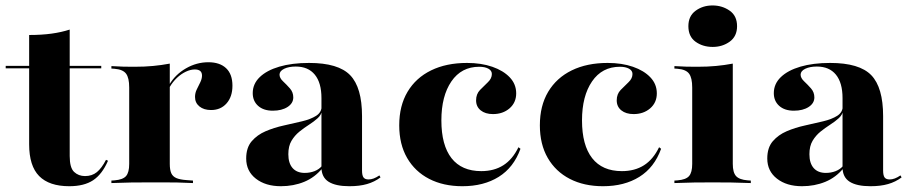

<svg xmlns="http://www.w3.org/2000/svg" viewBox="-22 -655 3267 687"><path d="M225.8 11.3Q154 11.3 118.1 -25Q82.3 -61.3 82.3 -138.7V-209.7H227.4V-96.8Q227.4 -54.8 243.1 -39.9Q258.9 -25 282.3 -25Q307.3 -25 324.6 -39.1Q341.9 -53.2 357.3 -83.1L364.5 -79.8Q343.5 -31.5 311.3 -10.1Q279 11.3 225.8 11.3ZM82.3 -209.7V-529.8Q127.4 -529.8 162.5 -534.7Q197.6 -539.5 227.4 -549.2V-209.7ZM-1.6 -410.5V-419.4H340.3V-410.5Z M512.9 -2.4Q475.8 -2.4 447.2 -2Q418.5 -1.6 376.6 0V-8.9L387.9 -9.7Q417.7 -12.1 429 -25Q440.3 -37.9 440.3 -68.5V-209.7H585.5V-68.5Q585.5 -47.6 590.7 -35.5Q596 -23.4 609.3 -17.7Q622.6 -12.1 646.8 -10.5L668.5 -8.9V0Q637.1 -1.6 612.9 -2Q588.7 -2.4 565.3 -2.4Q541.9 -2.4 512.9 -2.4ZM440.3 -209.7V-341.9Q440.3 -376.6 429 -391.5Q417.7 -406.5 387.9 -408.9L376.6 -409.7V-418.5Q402.4 -416.9 419.4 -416.5Q436.3 -416.1 458.9 -416.1Q496 -416.1 525.8 -419Q555.6 -421.8 585.5 -427.4V-418.5V-209.7ZM733.1 -261.3Q707.3 -261.3 691.5 -274.2Q675.8 -287.1 675.8 -308.1Q675.8 -322.6 682.3 -335.5Q688.7 -348.4 694.8 -360.9Q700.8 -373.4 700.8 -384.7Q700.8 -406.5 675 -406.5Q659.7 -406.5 642.7 -398.4Q625.8 -390.3 610.9 -376.2Q596 -362.1 584.7 -342.7L583.9 -352.4Q605.6 -388.7 643.5 -410.5Q681.5 -432.3 723.4 -432.3Q764.5 -432.3 787.1 -410.9Q809.7 -389.5 809.7 -348.4Q809.7 -308.9 788.7 -285.1Q767.7 -261.3 733.1 -261.3Z M1128.2 -209.7V-304Q1128.2 -358.9 1104.4 -387.9Q1080.6 -416.9 1036.3 -416.9Q1011.3 -416.9 994.8 -408.9Q978.2 -400.8 978.2 -387.9Q978.2 -375.8 990.7 -364.1Q1003.2 -352.4 1015.3 -338.7Q1027.4 -325 1027.4 -306.5Q1027.4 -285.5 1006.9 -272.2Q986.3 -258.9 954 -258.9Q921 -258.9 901.6 -276.2Q882.3 -293.5 882.3 -321.8Q882.3 -354.8 907.3 -379Q932.3 -403.2 977.4 -416.5Q1022.6 -429.8 1083.9 -429.8Q1188.7 -429.8 1231 -385.9Q1273.4 -341.9 1273.4 -239.5V-209.7ZM983.1 11.3Q928.2 11.3 893.5 -15.7Q858.9 -42.7 858.9 -87.9Q858.9 -126.6 878.6 -149.6Q898.4 -172.6 928.6 -185.5Q958.9 -198.4 993.5 -206Q1028.2 -213.7 1058.9 -221Q1089.5 -228.2 1109.3 -240.7Q1129 -253.2 1129 -275.8L1130.6 -261.3Q1128.2 -244.4 1114.9 -232.3Q1101.6 -220.2 1083.9 -208.9Q1066.1 -197.6 1049.2 -183.9Q1032.3 -170.2 1021 -151.2Q1009.7 -132.3 1009.7 -103.2Q1009.7 -71 1025 -53.6Q1040.3 -36.3 1068.5 -36.3Q1087.1 -36.3 1103.6 -42.7Q1120.2 -49.2 1130.6 -62.1L1131.5 -53.2Q1104.8 -20.2 1066.5 -4.4Q1028.2 11.3 983.1 11.3ZM1273.4 -45.2Q1273.4 -27.4 1278.6 -20.2Q1283.9 -12.9 1296.8 -12.9Q1305.6 -12.9 1315.3 -16.5Q1325 -20.2 1335.5 -27.4L1339.5 -20.2Q1317.7 -4 1291.1 3.6Q1264.5 11.3 1228.2 11.3Q1179 11.3 1153.6 -4.8Q1128.2 -21 1128.2 -56.5V-209.7H1273.4Z M1632.3 11.3Q1564.5 11.3 1513.7 -14.9Q1462.9 -41.1 1434.7 -89.9Q1406.5 -138.7 1406.5 -206.5Q1406.5 -276.6 1436.3 -326.6Q1466.1 -376.6 1520.6 -403.2Q1575 -429.8 1649.2 -429.8Q1700 -429.8 1739.5 -416.1Q1779 -402.4 1802 -378.2Q1825 -354 1825 -321Q1825 -287.9 1801.2 -267.3Q1777.4 -246.8 1741.9 -246.8Q1714.5 -246.8 1698 -260.1Q1681.5 -273.4 1681.5 -296Q1681.5 -318.5 1695.6 -333.1Q1709.7 -347.6 1723.8 -360.9Q1737.9 -374.2 1737.9 -390.3Q1737.9 -402.4 1725.4 -409.3Q1712.9 -416.1 1692.7 -416.1Q1629 -416.1 1593.1 -363.7Q1557.3 -311.3 1557.3 -224.2Q1557.3 -135.5 1593.5 -89.1Q1629.8 -42.7 1700 -42.7Q1746 -42.7 1779 -63.7Q1812.1 -84.7 1833.1 -128.2L1840.3 -122.6Q1816.1 -55.6 1762.5 -22.2Q1708.9 11.3 1632.3 11.3Z M2135.5 11.3Q2067.7 11.3 2016.9 -14.9Q1966.1 -41.1 1937.9 -89.9Q1909.7 -138.7 1909.7 -206.5Q1909.7 -276.6 1939.5 -326.6Q1969.4 -376.6 2023.8 -403.2Q2078.2 -429.8 2152.4 -429.8Q2203.2 -429.8 2242.7 -416.1Q2282.3 -402.4 2305.2 -378.2Q2328.2 -354 2328.2 -321Q2328.2 -287.9 2304.4 -267.3Q2280.6 -246.8 2245.2 -246.8Q2217.7 -246.8 2201.2 -260.1Q2184.7 -273.4 2184.7 -296Q2184.7 -318.5 2198.8 -333.1Q2212.9 -347.6 2227 -360.9Q2241.1 -374.2 2241.1 -390.3Q2241.1 -402.4 2228.6 -409.3Q2216.1 -416.1 2196 -416.1Q2132.3 -416.1 2096.4 -363.7Q2060.5 -311.3 2060.5 -224.2Q2060.5 -135.5 2096.8 -89.1Q2133.1 -42.7 2203.2 -42.7Q2249.2 -42.7 2282.3 -63.7Q2315.3 -84.7 2336.3 -128.2L2343.5 -122.6Q2319.4 -55.6 2265.7 -22.2Q2212.1 11.3 2135.5 11.3Z M2454.8 -209.7V-341.9Q2454.8 -376.6 2443.5 -391.5Q2432.3 -406.5 2402.4 -408.9L2391.1 -409.7V-418.5Q2416.9 -416.9 2433.9 -416.5Q2450.8 -416.1 2473.4 -416.1Q2510.5 -416.1 2540.3 -419Q2570.2 -421.8 2600 -427.4V-418.5V-209.7ZM2527.4 -2.4Q2490.3 -2.4 2461.7 -2Q2433.1 -1.6 2391.1 0V-8.9L2402.4 -9.7Q2432.3 -12.1 2443.5 -25Q2454.8 -37.9 2454.8 -68.5V-209.7H2600V-68.5Q2600 -37.9 2611.7 -25Q2623.4 -12.1 2653.2 -9.7L2664.5 -8.9V0Q2623.4 -1.6 2594.4 -2Q2565.3 -2.4 2527.4 -2.4ZM2528.2 -487.1Q2492.7 -487.1 2466.9 -505.6Q2441.1 -524.2 2441.1 -561.3Q2441.1 -597.6 2466.9 -616.5Q2492.7 -635.5 2527.4 -635.5Q2562.1 -635.5 2588.7 -616.9Q2615.3 -598.4 2615.3 -561.3Q2615.3 -525 2589.1 -506Q2562.9 -487.1 2528.2 -487.1Z M2992.7 -209.7V-304Q2992.7 -358.9 2969 -387.9Q2945.2 -416.9 2900.8 -416.9Q2875.8 -416.9 2859.3 -408.9Q2842.7 -400.8 2842.7 -387.9Q2842.7 -375.8 2855.2 -364.1Q2867.7 -352.4 2879.8 -338.7Q2891.9 -325 2891.9 -306.5Q2891.9 -285.5 2871.4 -272.2Q2850.8 -258.9 2818.5 -258.9Q2785.5 -258.9 2766.1 -276.2Q2746.8 -293.5 2746.8 -321.8Q2746.8 -354.8 2771.8 -379Q2796.8 -403.2 2841.9 -416.5Q2887.1 -429.8 2948.4 -429.8Q3053.2 -429.8 3095.6 -385.9Q3137.9 -341.9 3137.9 -239.5V-209.7ZM2847.6 11.3Q2792.7 11.3 2758.1 -15.7Q2723.4 -42.7 2723.4 -87.9Q2723.4 -126.6 2743.1 -149.6Q2762.9 -172.6 2793.1 -185.5Q2823.4 -198.4 2858.1 -206Q2892.7 -213.7 2923.4 -221Q2954 -228.2 2973.8 -240.7Q2993.5 -253.2 2993.5 -275.8L2995.2 -261.3Q2992.7 -244.4 2979.4 -232.3Q2966.1 -220.2 2948.4 -208.9Q2930.6 -197.6 2913.7 -183.9Q2896.8 -170.2 2885.5 -151.2Q2874.2 -132.3 2874.2 -103.2Q2874.2 -71 2889.5 -53.6Q2904.8 -36.3 2933.1 -36.3Q2951.6 -36.3 2968.1 -42.7Q2984.7 -49.2 2995.2 -62.1L2996 -53.2Q2969.4 -20.2 2931 -4.4Q2892.7 11.3 2847.6 11.3ZM3137.9 -45.2Q3137.9 -27.4 3143.1 -20.2Q3148.4 -12.9 3161.3 -12.9Q3170.2 -12.9 3179.8 -16.5Q3189.5 -20.2 3200 -27.4L3204 -20.2Q3182.3 -4 3155.6 3.6Q3129 11.3 3092.7 11.3Q3043.5 11.3 3018.1 -4.8Q2992.7 -21 2992.7 -56.5V-209.7H3137.9Z"/></svg>

Font: Playfair 144pt SemiExpanded Black
Style: Regular
Weight: 900
Width: 6
Designer: Claus Eggers Sørensen
Foundry: Claus Eggers Sørensen
Version: Version 2.203